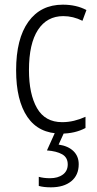

<svg xmlns="http://www.w3.org/2000/svg" viewBox="-20 -562 414 822"><path d="M242 10Q146 10 97.5 -61Q49 -132 49 -261Q49 -396 101.5 -469Q154 -542 249 -542Q307 -542 350 -519L333 -473Q293 -493 251 -493Q181 -493 142.5 -434Q104 -375 104 -262Q104 -159 138.5 -99Q173 -39 246 -39Q272 -39 297 -45Q322 -51 346 -62V-14Q301 10 242 10ZM317 141Q317 188 285 214Q253 240 198 240Q167 240 146 234V195Q167 201 194 201Q228 201 249 185.5Q270 170 270 142Q270 112 246 98.5Q222 85 181 82L218 0H257L231 57Q272 63 294.5 85Q317 107 317 141Z"/></svg>

Font: Noto Sans Georgian Condensed Light
Style: Regular
Weight: 300
Width: 3
Designer: Monotype Design Team, Akaki Razmadze
Foundry: Google LLC
Version: Version 2.005; ttfautohint (v1.8.4.7-5d5b)